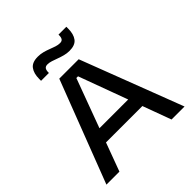

<svg xmlns="http://www.w3.org/2000/svg" viewBox="-218 -980 1133 1133"><g transform="rotate(-45 348.5 -413.0)"><path d="M22.5 0 268 -639H430L674.5 0H566L356 -570.5H342L131 0ZM173 -178V-264.5H523.5V-178ZM427 -712Q405.5 -712 385 -717.5Q364.5 -723 345.8 -730Q327 -737 310 -742.5Q293 -748 278 -748Q262 -748 255.2 -738.5Q248.5 -729 248.5 -711V-706H183V-721.5Q183 -767.5 202.8 -794Q222.5 -820.5 270 -820.5Q292.5 -820.5 313 -815Q333.5 -809.5 352 -802.2Q370.5 -795 387.2 -789.5Q404 -784 419.5 -784Q435.5 -784 442 -793.5Q448.5 -803 448.5 -821.5V-826H514V-810.5Q514 -764.5 494.2 -738.2Q474.5 -712 427 -712Z"/></g></svg>

Font: Anek Gurmukhi Medium SemiExpanded
Style: Regular
Weight: 500
Width: 6
Version: Version 1.003